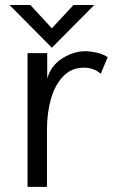

<svg xmlns="http://www.w3.org/2000/svg" viewBox="-20 -726 438 746"><path d="M162.5 0H87V-519.5H163.5V-420.5Q177.5 -471 221.8 -499Q266 -527 311 -527Q332 -527 356.8 -521.2Q381.5 -515.5 398.5 -504L371.5 -439.5Q344.5 -463 305.5 -463Q258.5 -463 226.5 -430.5Q194.5 -398 178.5 -343.2Q162.5 -288.5 162.5 -222ZM181.5 -540.5 17 -706.5H98L181.5 -616L265.5 -706.5H346Z"/></svg>

Font: Acari Sans
Style: Regular
Weight: 400
Designer: Alfredo Marco Pradil and Stefan Peev (font) & Cristiano Sobral (main changes)
Foundry: Alfredo Marco Pradil and Stefan Peev (font) & Cristiano Sobral (main changes)
Version: Version 1.063; ttfautohint (v1.8.3)